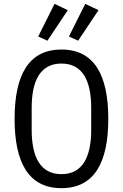

<svg xmlns="http://www.w3.org/2000/svg" viewBox="-20 -968 640 1000"><path d="M300 12C471 12 544 -121 544 -349C544 -577 471 -710 300 -710C129 -710 56 -577 56 -349C56 -121 129 12 300 12ZM300 -61C189 -61 145 -152 145 -292V-406C145 -546 189 -637 300 -637C411 -637 455 -546 455 -406V-292C455 -152 411 -61 300 -61ZM333 -915 264 -948 179 -778 227 -756ZM493 -915 424 -948 339 -778 387 -756Z"/></svg>

Font: IBM Mono
Style: Regular
Weight: 400
Monospace: yes
Designer: Mike Abbink, Paul van der Laan, Pieter van Rosmalen
Foundry: Bold Monday
Version: Version 2.3